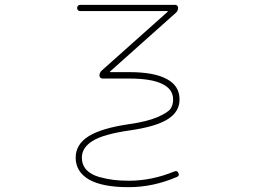

<svg xmlns="http://www.w3.org/2000/svg" viewBox="-20 -565 1040 789"><path d="M506.8 204.1Q401.4 204.1 345.7 172.9Q291 140.6 291 83Q291 28.3 343.8 -4.9Q396.5 -38.1 509.8 -54.7Q585 -65.4 627.9 -84Q671.9 -103.5 681.6 -119.1Q691.4 -134.8 691.4 -156.2Q691.4 -199.2 645.5 -220.7Q600.6 -242.2 511.7 -242.2H401.4Q396.5 -242.2 392.6 -245.6Q388.7 -249 388.7 -253.9Q388.7 -266.6 398.4 -275.4L668.9 -516.6Q669.9 -517.6 669.4 -518.6Q668.9 -519.5 668 -519.5H308.6Q303.7 -519.5 300.3 -523.4Q296.9 -527.3 296.9 -532.2Q296.9 -537.1 300.3 -541Q303.7 -544.9 308.6 -544.9H701.2Q705.1 -544.9 708.5 -541.5Q711.9 -538.1 711.9 -533.2Q711.9 -521.5 704.1 -513.7L432.6 -271.5Q431.6 -270.5 432.1 -269.5Q432.6 -268.6 433.6 -268.6H511.7Q615.2 -268.6 667 -239.3Q717.8 -211.9 717.8 -156.2Q717.8 -106.4 670.9 -76.2Q623 -44.9 514.6 -29.3Q405.3 -13.7 361.3 13.7Q316.4 41 316.4 83Q316.4 112.3 335 132.8Q353.5 152.3 386.7 162.1Q418.9 170.9 447.3 174.3Q475.6 177.7 509.8 177.7Q603.5 177.7 696.3 139.6Q708 134.8 712.9 145.5Q718.8 157.2 707 162.1Q609.4 204.1 509.8 204.1Q507.8 204.1 506.8 204.1Z"/></svg>

Font: Rounded Mgen+ 1m thin
Style: Regular
Weight: 100
Designer: [Source Han Sans]
Ryoko NISHIZUKA  (kana & ideographs); Paul D. Hunt (Latin, Greek & Cyrillic); Wenlong ZHANG  (bopomofo
Version: Version 1.059.20150602